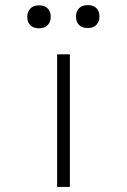

<svg xmlns="http://www.w3.org/2000/svg" viewBox="-20 -733 500 753"><path d="M204 0V-520H254V0ZM324 -623Q302 -623 290 -635Q278 -647 278 -668Q278 -688 290 -700.5Q302 -713 324 -713Q346 -713 358 -701Q370 -689 370 -668Q370 -648 358 -635.5Q346 -623 324 -623ZM133 -622Q111 -622 99 -634Q87 -646 87 -667Q87 -687 99 -699.5Q111 -712 133 -712Q155 -712 167 -700Q179 -688 179 -667Q179 -647 167 -634.5Q155 -622 133 -622Z"/></svg>

Font: Lexend Zetta ExtraLight
Style: Regular
Weight: 250
Version: Version 1.007